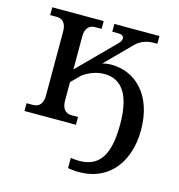

<svg xmlns="http://www.w3.org/2000/svg" viewBox="-107 -600 842 905"><g transform="rotate(15 314.5 -147.0)"><path d="M383 -424 209 -249V-410C209 -447 226 -468 256 -468H288V-506H37V-468H69C99 -468 116 -447 116 -410V-96C116 -59 99 -38 69 -38H37V0H288V-38H256C226 -38 209 -59 209 -96V-187L253 -231C288 -255 322 -266 356 -266C435 -266 489 -210 489 -55C489 117 430 176 305 157V207C489 238 591 114 591 -55C591 -229 491 -317 377 -317C362 -317 348 -315 333 -311L457 -436C478 -456 508 -468 539 -468H560V-506H340V-468H372C398 -468 406 -447 383 -424Z"/></g></svg>

Font: LT Superior Serif Medium
Style: Regular
Weight: 500
Designer: Daniel Lyons
Foundry: LyonsType
Version: Version 2.120;FEAKit 1.0